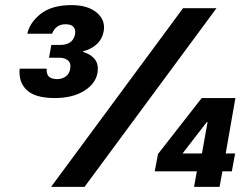

<svg xmlns="http://www.w3.org/2000/svg" viewBox="-20 -732 982 752"><path d="M195 -348Q118 -348 85 -379Q52 -410 57 -463H163Q162 -448 166.5 -439Q171 -430 181 -426Q191 -422 203 -422Q223 -422 237.5 -432.5Q252 -443 255 -463Q259 -484 246.5 -495Q234 -506 211 -506H172L181 -556H216Q240 -556 255 -566.5Q270 -577 274 -598Q277 -617 267.5 -627Q258 -637 237 -637Q217 -637 204 -627.5Q191 -618 184 -600H87Q97 -645 140.5 -678.5Q184 -712 260 -712Q324 -712 359 -682.5Q394 -653 386 -609Q380 -578 358.5 -558.5Q337 -539 305 -531V-529Q337 -519 352 -499Q367 -479 362 -447Q354 -403 308.5 -375.5Q263 -348 195 -348ZM180 0 697 -700H828L311 0ZM740 0 751 -61H586L599 -129L770 -348H902L864 -131H901L888 -61H851L840 0ZM695 -131H771L793 -254H790Z"/></svg>

Font: DM Sans 36pt
Style: Bold Italic
Weight: 700
Italic angle: -10°
Designer: Colophon Foundry, Jonny Pinhorn
Foundry: Colophon Foundry
Version: Version 4.004;gftools[0.9.30]